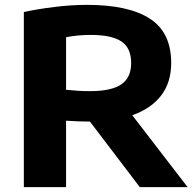

<svg xmlns="http://www.w3.org/2000/svg" viewBox="-20 -769 804 789"><path d="M78 0V-719.5Q132 -731.5 202 -740.2Q272 -749 337.5 -749Q508.5 -749 596 -692.2Q683.5 -635.5 683.5 -510.5Q683.5 -430 642 -376.2Q600.5 -322.5 523.5 -295.5L751 0H554.5L349.5 -269.5Q346.5 -269.5 343.5 -269.5Q319.5 -269.5 297.5 -270.5Q275.5 -271.5 251.5 -273V0ZM351 -394.5Q437 -394.5 478 -422Q519 -449.5 519 -510Q519 -572 478.8 -598.8Q438.5 -625.5 353 -625.5Q324.5 -625.5 299.5 -623Q274.5 -620.5 251.5 -616V-400Q276.5 -397.5 300 -396Q323.5 -394.5 351 -394.5Z"/></svg>

Font: Encode Sans Expanded Expanded
Style: Bold
Weight: 700
Width: 7
Designer: Multiple Designers
Foundry: Impallari Type
Version: Version 3.000; ttfautohint (v1.8.3) -l 8 -r 50 -G 200 -x 14 